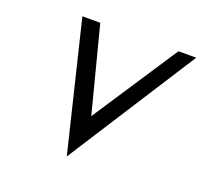

<svg xmlns="http://www.w3.org/2000/svg" viewBox="-116 -757 973 926"><g transform="rotate(20 370.0 -294.5)"><path d="M315.9 36.1 155.3 -625H247.1L360.4 -187L648.4 -625H739.7Z"/></g></svg>

Font: Juliett
Style: Bold Italic
Weight: 700
Italic angle: -11.25°
Designer: GGBotNet
Foundry: GGBotNet
Version: 0.60